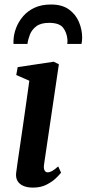

<svg xmlns="http://www.w3.org/2000/svg" viewBox="-20 -844 394 874"><path d="M130.5 10Q104.5 10 86.5 2.2Q68.5 -5.5 59.8 -20.2Q51 -35 53.5 -57Q56 -77 60.8 -110Q65.5 -143 71.8 -185Q78 -227 85 -275.2Q92 -323.5 99.2 -374.8Q106.5 -426 113.5 -476.5L54 -502.5L60.5 -538.5L224.5 -563L248 -551.5L180.5 -95.5Q178 -77.5 182.8 -68.5Q187.5 -59.5 196.5 -59.5Q206.5 -59.5 217.2 -65.5Q228 -71.5 245 -86.5L258 -58Q252 -50 235.5 -33.8Q219 -17.5 192.5 -3.8Q166 10 130.5 10ZM41.5 -644Q41.5 -648 41.2 -652Q41 -656 41.5 -660.5Q42.5 -688 53.2 -716.5Q64 -745 84.8 -769.5Q105.5 -794 137.2 -808.8Q169 -823.5 212.5 -823.5Q262.5 -823.5 293.5 -801.2Q324.5 -779 339.2 -744.2Q354 -709.5 354 -672Q354 -665 353 -657.2Q352 -649.5 351 -644H286Q287 -648.5 287.2 -653.2Q287.5 -658 287 -663.5Q284.5 -695.5 267.2 -717.8Q250 -740 203.5 -740Q166 -740 145.5 -724.5Q125 -709 116.2 -686.8Q107.5 -664.5 105 -644Z"/></svg>

Font: Merriweather 28pt SemiBold
Style: Italic
Weight: 600
Italic angle: -7.8°
Version: Version 2.101